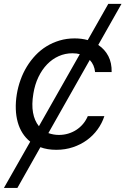

<svg xmlns="http://www.w3.org/2000/svg" viewBox="-34 -747 635 972"><path d="M-14.2 204.5 119 -29.8Q96.2 -47.9 80.3 -72.8Q64.3 -97.7 55.8 -128.4Q47.2 -159.1 46 -194.8Q44.7 -230.5 51.1 -269.9Q57.2 -307.2 70 -342.7Q82.7 -378.2 101.7 -409.4Q120.7 -440.7 145.8 -467.2Q170.8 -493.6 201.3 -512.4Q231.9 -531.2 267.6 -541.9Q303.3 -552.6 343.8 -552.6Q379.3 -552.6 410.2 -544L514.2 -727.3H581L463.4 -519.5Q496.8 -497.2 514.6 -462.7Q532.3 -428.3 531.2 -382.1H447.4Q443.9 -418.7 420.5 -443.5L210.9 -73.2Q236.9 -63.9 264.2 -63.9Q288.7 -63.9 310.9 -70.5Q333.1 -77.1 352.1 -89.3Q371.1 -101.6 386 -119.1Q400.9 -136.7 410.5 -159.1H494.3Q482.6 -122.9 460 -91.8Q437.5 -60.7 406.1 -37.8Q374.6 -14.9 335.4 -1.8Q296.2 11.4 251.4 11.4Q205.3 11.4 170.5 -1.8L54 204.5ZM163 -108 370 -472.7Q354.8 -477.3 332.4 -477.3Q295.8 -477.3 263.1 -462.7Q230.5 -448.2 204.5 -421.3Q178.6 -394.5 160.5 -356.9Q142.4 -319.2 134.9 -272.7Q125.7 -218 133.2 -176.8Q140.6 -135.7 163 -108Z"/></svg>

Font: Inter P
Style: Italic
Weight: 400
Italic angle: -9.40001°
Designer: Rasmus Andersson
Foundry: rsms
Version: Version 3.018;git-588b23468